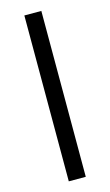

<svg xmlns="http://www.w3.org/2000/svg" viewBox="-114 -763 461 805"><g transform="rotate(-15 117.0 -360.0)"><path d="M80 0V-720H153.7V0Z"/></g></svg>

Font: Vela Sans GX ExtLt
Style: Regular
Weight: 200
Designer: Principal design: Mikhail Sharanda - project Manrope.
Design modification: Ravid Balaliev
Foundry: Mikhail Sharanda
Version: Version 1.001